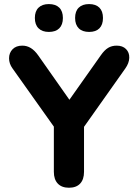

<svg xmlns="http://www.w3.org/2000/svg" viewBox="-20 -899 667 928"><path d="M240.3 -68.4V-329.3L270.6 -244.3L40.4 -568.4Q23.6 -591.6 23.8 -617.8Q24 -643.9 41 -661.2Q57.9 -678.4 87.8 -678.4Q110.3 -678.4 129.1 -666.7Q148 -655 164.4 -631.7L330.7 -395.1H300.1L467.4 -631.9Q484.6 -656.7 502.5 -667.6Q520.3 -678.4 544 -678.4Q572.7 -678.4 589.1 -661.9Q605.6 -645.3 604.8 -619.6Q604 -593.8 585.6 -568L356.6 -244.3L386.1 -329.3V-68.4Q386.1 -31.7 367.4 -11.7Q348.6 8.4 313.3 8.4Q278.2 8.4 259.2 -11.8Q240.3 -31.9 240.3 -68.4ZM343 -812.2Q343 -844.8 360.6 -862Q378.1 -879.3 410.6 -879.3Q443.1 -879.3 460.4 -862Q477.7 -844.7 477.7 -812.1Q477.7 -779.5 460.5 -762.1Q443.3 -744.7 410.8 -744.7Q378.1 -744.7 360.6 -762.2Q343 -779.7 343 -812.2ZM148.5 -812.2Q148.5 -844.8 166.3 -862Q184 -879.3 216.1 -879.3Q248.9 -879.3 266.5 -862Q284 -844.7 284 -812.1Q284 -779.5 266.5 -762.1Q249 -744.7 216.2 -744.7Q184 -744.7 166.3 -762.2Q148.5 -779.7 148.5 -812.2Z"/></svg>

Font: SN Pro Thin
Style: Regular
Weight: 200
Designer: Tobias Whetton
Foundry: Supernotes
Version: Version 1.003;Glyphs 3.3 (3324)